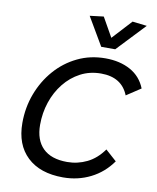

<svg xmlns="http://www.w3.org/2000/svg" viewBox="-102 -1037 917 1123"><g transform="rotate(10 356.5 -475.0)"><path d="M638 -137Q588 -66 513 -28.5Q438 9 350 9Q213 9 137 -63Q61 -135 61 -264Q61 -356 92 -438Q123 -520 178.5 -583.5Q234 -647 309.5 -683.5Q385 -720 475 -720Q561 -720 623.5 -685.5Q686 -651 713 -583L628 -527Q588 -628 465 -628Q398 -628 343 -599Q288 -570 248 -520Q208 -470 186.5 -406Q165 -342 165 -271Q165 -181 214 -132.5Q263 -84 358 -84Q420 -84 475.5 -111Q531 -138 572 -196ZM438 -782 340 -949 422 -959 487 -844 593 -959 679 -949 521 -782Z"/></g></svg>

Font: Livvic Medium
Style: Italic
Weight: 500
Italic angle: -10°
Designer: Jacques Le Bailly, Baron von Fonthausen
Version: Version 1.001; ttfautohint (v1.8.2)